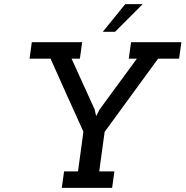

<svg xmlns="http://www.w3.org/2000/svg" viewBox="-20 -903 892 923"><path d="M288 -79 277 0H519L530 -79H457L483 -269Q548 -357 611.5 -445Q675 -533 740 -621H841L852 -700H610L599 -621H638L459 -377L443 -346H442L435 -377Q407 -438 379.5 -499Q352 -560 324 -621H364L375 -700H133L122 -621H223Q262 -533 301.5 -445.5Q341 -358 381 -270L355 -79ZM474 -750H533Q577 -794 599.5 -816.5Q622 -839 666 -883H582Q555 -850 528 -816.5Q501 -783 474 -750Z"/></svg>

Font: Josefin Slab Thin
Style: Italic
Weight: 100
Italic angle: -12°
Designer: Santiago Orozco
Foundry: Typemade
Version: Version 2.000